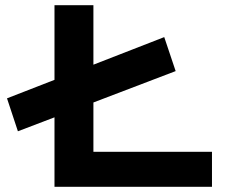

<svg xmlns="http://www.w3.org/2000/svg" viewBox="-20 -720 959 740"><path d="M49 -214 7 -341 613 -577 657 -446ZM190 0V-700H340V-135H797V0Z"/></svg>

Font: Lexend Zetta SemiBold
Style: Regular
Weight: 600
Designer: Bonnie Shaver-Troup, Thomas Jockin
Foundry: Lexend
Version: Version 1.007